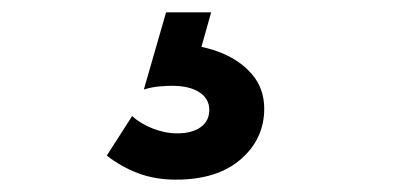

<svg xmlns="http://www.w3.org/2000/svg" viewBox="-20 -30 640 311"><path d="M153 222 194 158Q207 170 227 178Q247 186 267 186Q291 186 305 176Q319 166 319 148Q319 130 303 119.5Q287 109 259 109Q250 109 238 110Q226 111 213 115L249 -10H322L295 86L258 42Q299 41 333 53.5Q367 66 387.5 89.5Q408 113 408 146Q408 195 370 228Q332 261 265 261Q231 261 203.5 250.5Q176 240 153 222Z"/></svg>

Font: Wix Madefor Display
Style: Bold
Weight: 700
Designer: Dalton Maag Ltd
Foundry: Dalton Maag Ltd
Version: Version 3.100